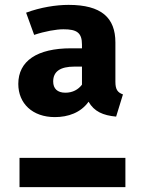

<svg xmlns="http://www.w3.org/2000/svg" viewBox="-20 -767 580 787"><path d="M271 -569C132 -569 55 -517 55 -423C55 -343 113 -287 205 -287C259 -287 311 -305 343 -350C366 -310 402 -294 456 -289L484 -380C462 -388 453 -400 453 -432V-593C453 -694 396 -747 261 -747C210 -747 146 -737 87 -715L120 -624C165 -639 211 -647 240 -647C295 -647 316 -633 316 -584V-569ZM248 -387C215 -387 198 -404 198 -433C198 -474 227 -494 285 -494H316V-420C301 -400 278 -387 248 -387ZM60 -120V0H494V-120Z"/></svg>

Font: Glow Sans SC Normal
Style: Bold
Weight: 700
Designer: Ryoko NISHIZUKA (kana, bopomofo & ideographs); Paul D. Hunt (Latin, Greek & Cyrillic); Sandoll Communications, Soo-young
Version: Version 0.93